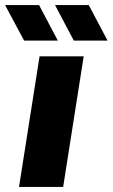

<svg xmlns="http://www.w3.org/2000/svg" viewBox="-65 -737 444 757"><path d="M10 0 91 -515H265L184 0ZM226 -577 152 -717H285L359 -577ZM30 -577 -45 -717H89L163 -577Z"/></svg>

Font: MuseoModerno Thin ExtraBold
Style: Italic
Weight: 800
Italic angle: -9°
Version: Version 1.003